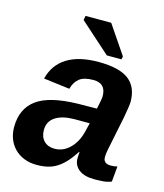

<svg xmlns="http://www.w3.org/2000/svg" viewBox="-111 -817 778 911"><g transform="rotate(15 278.0 -361.5)"><path d="M436 5Q387 5 360.5 -15.5Q334 -36 334 -70Q334 -79 334.5 -86.5Q335 -94 336 -101H333Q312 -69 292.5 -48Q273 -27 252 -14Q231 -1 207 4.5Q183 10 155 10Q120 10 92.5 -1Q65 -12 45.5 -31.5Q26 -51 15.5 -77.5Q5 -104 5 -136Q5 -226 67 -272Q129 -318 269 -321L362 -322Q373 -371 373 -386Q373 -449 311 -449Q265 -449 242.5 -431Q220 -413 211 -379L83 -395Q100 -465 158 -501.5Q216 -538 313 -538Q415 -538 461.5 -502.5Q508 -467 508 -394Q508 -378 497 -317L462 -145Q458 -125 458 -110Q458 -98 462.5 -91.5Q467 -85 473.5 -82Q480 -79 486.5 -78.5Q493 -78 497 -78Q512 -78 527 -82L520 -6Q500 2 479 3.5Q458 5 436 5ZM347 -246H268Q211 -245 178 -223Q145 -201 145 -159Q145 -125 164.5 -105.5Q184 -86 216 -86Q258 -86 290.5 -117.5Q323 -149 336 -201ZM342 -578 192 -712 196 -733H322L417 -593L414 -578Z"/></g></svg>

Font: Libra Sans Modern
Style: Bold Italic
Weight: 700
Italic angle: -12°
Foundry: Stefan Peev, Context Ltd
Version: Version 1.000